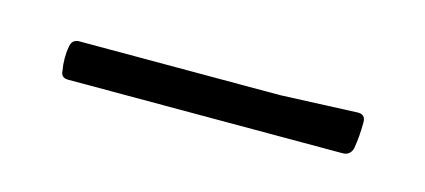

<svg xmlns="http://www.w3.org/2000/svg" viewBox="-24 -712 383 173"><g transform="rotate(15 167.5 -625.5)"><path d="M31 -635Q32 -642 39 -642H226L298 -645Q305 -645 305 -638Q305 -631 304.5 -625Q304 -619 303 -613Q301 -606 294 -606H38Q31 -606 31 -613Q30 -618 30 -624Q30 -630 31 -635Z"/></g></svg>

Font: Hahmlet ExtraLight
Style: Regular
Weight: 250
Designer: Minjoo Ham & Mark Frömberg
Foundry: hypertype
Version: Version 1.002